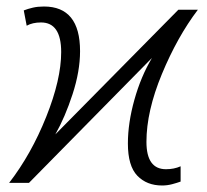

<svg xmlns="http://www.w3.org/2000/svg" viewBox="-20 -562 637 590"><path d="M478 8Q494 8 509 4Q524 0 535 -4V-51Q515 -42 490 -42Q430 -42 430 -126Q430 -220 477.5 -334.5Q525 -449 588 -532H528L150 -149Q180 -202 203 -272.5Q226 -343 226 -405Q226 -542 115 -542Q96 -542 81 -538.5Q66 -535 53 -530L62 -483Q80 -493 106 -493Q168 -493 168 -402Q168 -318 122 -203Q76 -88 8 0H69L447 -384Q413 -327 393 -255.5Q373 -184 373 -121Q373 -52 402 -22Q431 8 478 8Z"/></svg>

Font: Noto Sans UI Light
Style: Italic
Weight: 300
Italic angle: -12°
Designer: Monotype Design Team
Foundry: Monotype Imaging Inc.
Version: Version 1.901